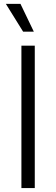

<svg xmlns="http://www.w3.org/2000/svg" viewBox="-20 -961 287 981"><path d="M157.7 -727.5V0H89.4V-727.5ZM98.1 -799.3 9.8 -941.4H84.5L152.8 -799.3Z"/></svg>

Font: Inter 20pt Light
Style: Regular
Weight: 300
Version: Version 4.001;git-66647c0bb